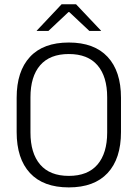

<svg xmlns="http://www.w3.org/2000/svg" viewBox="-20 -844 628 876"><path d="M294 11Q177.5 11 116.8 -54.5Q56 -120 56 -241.5V-398Q56 -519 116.8 -584.5Q177.5 -650 294 -650Q410 -650 471 -584.5Q532 -519 532 -398V-241.5Q532 -120 471 -54.5Q410 11 294 11ZM294 -41.5Q380.5 -41.5 424.8 -93.2Q469 -145 469 -239.5V-400Q469 -495 424.8 -546.2Q380.5 -597.5 294 -597.5Q207.5 -597.5 163.2 -546.2Q119 -495 119 -400V-239.5Q119 -145 163.2 -93.2Q207.5 -41.5 294 -41.5ZM147.5 -704 261 -824.5H327L441 -704V-703H387.5L296 -789H292.5L201 -703H147.5Z"/></svg>

Font: Anek Devanagari Light
Style: Regular
Weight: 300
Designer: Kailash Malviya (Devanagari) & Yesha Goshar (Latin)
Foundry: Ek Type
Version: Version 1.003